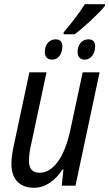

<svg xmlns="http://www.w3.org/2000/svg" viewBox="-20 -878 517 908"><path d="M281 -725V-716H333C375 -747 448 -814 476 -850L477 -858H381C355 -816 322 -774 281 -725ZM227 -596C255 -596 275 -622 275 -659C275 -680 264 -692 243 -692C212 -692 192 -666 192 -633C192 -608 205 -596 227 -596ZM381 -596C408 -596 430 -622 430 -659C430 -681 419 -692 398 -692C367 -692 347 -666 347 -633C347 -608 360 -596 381 -596ZM141 10C198 10 244 -28 276 -77H280L272 0H337L451 -536H371L313 -265C284 -128 229 -61 167 -61C132 -61 117 -82 117 -117C117 -139 120 -165 127 -194L200 -536H119L45 -189C39 -161 34 -129 34 -103C34 -30 73 10 141 10Z"/></svg>

Font: Noto Sans Condensed
Style: Italic
Weight: 400
Width: 3
Italic angle: -12°
Designer: Monotype Design Team
Foundry: Monotype Imaging Inc.
Version: Version 2.013